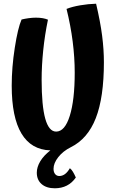

<svg xmlns="http://www.w3.org/2000/svg" viewBox="-20 -729 620 1033"><path d="M388 226Q368 255 339.5 269.5Q311 284 275 284Q230 284 204 261.5Q178 239 178 200Q178 170 196.5 139Q215 108 251 80Q148 77 95.5 -10.5Q43 -98 43 -268Q43 -366 59.5 -472Q76 -578 96 -624Q112 -628 133 -631Q154 -634 173 -634Q194 -634 210.5 -631Q227 -628 238 -623Q221 -541 212.5 -458Q204 -375 204 -300Q204 -160 223.5 -90.5Q243 -21 282 -21Q329 -21 355.5 -106Q382 -191 382 -338Q382 -420 371 -506Q360 -592 338 -681Q368 -693 412 -700.5Q456 -708 497 -709Q520 -611 529.5 -536.5Q539 -462 539 -394Q539 -205 495.5 -93.5Q452 18 361 63Q319 84 293.5 116.5Q268 149 268 179Q268 197 276.5 207.5Q285 218 299 218Q315 218 329 208Q343 198 356 176Q365 183 372.5 195.5Q380 208 388 226Z"/></svg>

Font: Atma SemiBold
Style: Regular
Weight: 600
Designer: Gregori Vincens, Jeremie Hornus, Riccardo Olocco, Yoann Minet.
Foundry: black foundry
Version: Version 1.102;PS 1.100;hotconv 1.0.86;makeotf.lib2.5.63406